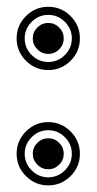

<svg xmlns="http://www.w3.org/2000/svg" viewBox="-20 -526 286 569"><path d="M73.9 -119.5Q53.2 -98.9 53.2 -70.3Q53.2 -41.7 73.9 -21.1Q94.5 -0.5 123 -0.5Q151.6 -0.5 172.2 -21.1Q192.9 -41.7 192.9 -70.3Q192.9 -98.9 172.2 -119.5Q151.6 -140.1 123 -140.1Q94.5 -140.1 73.9 -119.5ZM73.9 -461.3Q53.2 -440.7 53.2 -412.1Q53.2 -383.5 73.9 -362.9Q94.5 -342.3 123 -342.3Q151.6 -342.3 172.2 -362.9Q192.9 -383.5 192.9 -412.1Q192.9 -440.7 172.2 -461.3Q151.6 -481.9 123 -481.9Q94.5 -481.9 73.9 -461.3ZM90.7 -38Q77.1 -51.5 77.1 -70.3Q77.1 -89.1 90.7 -102.7Q104.2 -116.2 123 -116.2Q141.8 -116.2 155.4 -102.7Q168.9 -89.1 168.9 -70.3Q168.9 -51.5 155.4 -38Q141.8 -24.4 123 -24.4Q104.2 -24.4 90.7 -38ZM29.3 -70.3Q29.3 -108.9 56.9 -136.5Q84.5 -164.1 123 -164.1Q161.6 -164.1 189.2 -136.5Q216.8 -108.9 216.8 -70.3Q216.8 -31.7 189.2 -4.2Q161.6 23.4 123 23.4Q84.5 23.4 56.9 -4.2Q29.3 -31.7 29.3 -70.3ZM90.7 -379.8Q77.1 -393.3 77.1 -412.1Q77.1 -430.9 90.7 -444.5Q104.2 -458 123 -458Q141.8 -458 155.4 -444.5Q168.9 -430.9 168.9 -412.1Q168.9 -393.3 155.4 -379.8Q141.8 -366.2 123 -366.2Q104.2 -366.2 90.7 -379.8ZM29.3 -412.1Q29.3 -450.7 56.9 -478.3Q84.5 -505.9 123 -505.9Q161.6 -505.9 189.2 -478.3Q216.8 -450.7 216.8 -412.1Q216.8 -373.5 189.2 -345.9Q161.6 -318.4 123 -318.4Q84.5 -318.4 56.9 -345.9Q29.3 -373.5 29.3 -412.1Z"/></svg>

Font: itsadzokeS01
Style: Regular
Weight: 600
Width: 6
Version: Version 0.46